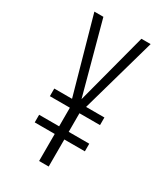

<svg xmlns="http://www.w3.org/2000/svg" viewBox="-179 -793 758 873"><g transform="rotate(30 200.0 -357.0)"><path d="M332 -319.8V-279.8H224.1V-182.1H332V-142.1H224.1V0H173.8V-142.1H68.8V-182.1H173.8V-278.8L172.9 -279.8H68.8V-319.8H162.1L51.8 -713.9H99.1L200.2 -339.8L298.8 -713.9H347.2L235.8 -319.8Z"/></g></svg>

Font: Open Sans Hebrew Condensed Light
Style: Regular
Weight: 300
Width: 3
Foundry: Ascender Corporation, Yanek Iontef
Version: Version 2.001;PS 002.001;hotconv 1.0.70;makeotf.lib2.5.58329